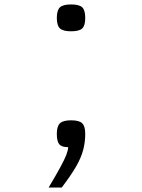

<svg xmlns="http://www.w3.org/2000/svg" viewBox="-20 -649 640 865"><path d="M199 196Q233 139 252 104Q271 69 279 48Q287 27 287 14Q258 14 247 1Q236 -12 236 -46Q236 -80 250 -93.5Q264 -107 300 -107Q337 -107 350.5 -93.5Q364 -80 364 -46Q364 -8 354.5 27.5Q345 63 322 102.5Q299 142 258 196ZM300 -508Q264 -508 250 -521Q236 -534 236 -568Q236 -603 250 -616Q264 -629 300 -629Q337 -629 350.5 -616Q364 -603 364 -568Q364 -534 350.5 -521Q337 -508 300 -508Z"/></svg>

Font: Victor Mono Thin ExtraLight
Style: Regular
Weight: 250
Monospace: yes
Version: Version 1.561;gftools[0.9.30]